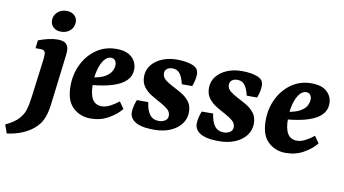

<svg xmlns="http://www.w3.org/2000/svg" viewBox="-157 -800 2112 1180"><g transform="rotate(10 898.5 -210.0)"><path d="M-60 193 -79 140Q-25 114 0.5 86.5Q26 59 36 26.5Q46 -6 51 -47L80 -271Q82 -282 83.5 -299.5Q85 -317 85 -325Q85 -341 77 -347.5Q69 -354 53 -354H23L29 -404Q98 -430 148 -430Q186 -430 201.5 -415Q217 -400 217 -372Q217 -361 215.5 -346Q214 -331 212 -318L177 -31Q171 16 160 46Q149 76 135 94.5Q121 113 104 127Q76 151 34.5 168.5Q-7 186 -60 193ZM159 -481Q130 -481 111.5 -497.5Q93 -514 93 -541Q93 -571 115.5 -592Q138 -613 173 -613Q202 -613 220.5 -596.5Q239 -580 239 -554Q239 -523 216.5 -502Q194 -481 159 -481Z M514 -436Q578 -436 610.5 -406Q643 -376 643 -331Q643 -291 615.5 -262Q588 -233 532 -215Q476 -197 390 -190L392 -237Q448 -245 476.5 -262Q505 -279 515 -299.5Q525 -320 525 -337Q525 -355 516 -366Q507 -377 491 -377Q467 -377 448 -352Q429 -327 418.5 -286.5Q408 -246 408 -197Q408 -134 427 -103.5Q446 -73 485 -73Q509 -73 536 -86.5Q563 -100 590 -122L620 -80Q592 -44 542 -15.5Q492 13 430 13Q365 13 320 -29.5Q275 -72 275 -163Q275 -236 305 -298Q335 -360 389 -398Q443 -436 514 -436Z M827 13Q799 13 773 10Q747 7 723 -3Q700 -13 687 -30Q674 -47 674 -69Q674 -89 680 -112Q686 -135 692 -148H763Q769 -99 789 -72Q809 -45 847 -45Q867 -45 884.5 -55.5Q902 -66 902 -87Q902 -111 882.5 -127.5Q863 -144 834.5 -159Q806 -174 777.5 -191.5Q749 -209 729.5 -234.5Q710 -260 710 -299Q710 -339 734 -370Q758 -401 799.5 -418.5Q841 -436 892 -436Q921 -436 947 -432Q973 -428 992 -420Q1014 -410 1021 -397Q1028 -384 1028 -367Q1028 -353 1024 -333Q1020 -313 1012 -292H947Q937 -335 920.5 -356.5Q904 -378 874 -378Q853 -378 840 -367.5Q827 -357 827 -340Q827 -316 846.5 -300Q866 -284 894.5 -269.5Q923 -255 952 -238Q981 -221 1000.5 -195.5Q1020 -170 1020 -130Q1020 -89 995.5 -56.5Q971 -24 927.5 -5.5Q884 13 827 13Z M1232 13Q1204 13 1178 10Q1152 7 1128 -3Q1105 -13 1092 -30Q1079 -47 1079 -69Q1079 -89 1085 -112Q1091 -135 1097 -148H1168Q1174 -99 1194 -72Q1214 -45 1252 -45Q1272 -45 1289.5 -55.5Q1307 -66 1307 -87Q1307 -111 1287.5 -127.5Q1268 -144 1239.5 -159Q1211 -174 1182.5 -191.5Q1154 -209 1134.5 -234.5Q1115 -260 1115 -299Q1115 -339 1139 -370Q1163 -401 1204.5 -418.5Q1246 -436 1297 -436Q1326 -436 1352 -432Q1378 -428 1397 -420Q1419 -410 1426 -397Q1433 -384 1433 -367Q1433 -353 1429 -333Q1425 -313 1417 -292H1352Q1342 -335 1325.5 -356.5Q1309 -378 1279 -378Q1258 -378 1245 -367.5Q1232 -357 1232 -340Q1232 -316 1251.5 -300Q1271 -284 1299.5 -269.5Q1328 -255 1357 -238Q1386 -221 1405.5 -195.5Q1425 -170 1425 -130Q1425 -89 1400.5 -56.5Q1376 -24 1332.5 -5.5Q1289 13 1232 13Z M1732 -436Q1796 -436 1828.5 -406Q1861 -376 1861 -331Q1861 -291 1833.5 -262Q1806 -233 1750 -215Q1694 -197 1608 -190L1610 -237Q1666 -245 1694.5 -262Q1723 -279 1733 -299.5Q1743 -320 1743 -337Q1743 -355 1734 -366Q1725 -377 1709 -377Q1685 -377 1666 -352Q1647 -327 1636.5 -286.5Q1626 -246 1626 -197Q1626 -134 1645 -103.5Q1664 -73 1703 -73Q1727 -73 1754 -86.5Q1781 -100 1808 -122L1838 -80Q1810 -44 1760 -15.5Q1710 13 1648 13Q1583 13 1538 -29.5Q1493 -72 1493 -163Q1493 -236 1523 -298Q1553 -360 1607 -398Q1661 -436 1732 -436Z"/></g></svg>

Font: Yrsa
Style: Bold Italic
Weight: 700
Italic angle: -7.10001°
Version: Version 2.004